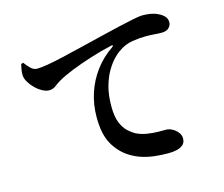

<svg xmlns="http://www.w3.org/2000/svg" viewBox="-106 -876 1211 1040"><g transform="rotate(-15 500.0 -356.0)"><path d="M82.5 -654.3 70.2 -650.3Q67.9 -638.5 64.5 -622.1Q61.1 -605.7 62.2 -587.9Q63.5 -569.6 75.5 -549.8Q87.4 -530.1 105.3 -512.6Q123.3 -495 143.4 -484.3Q163.5 -473.5 180.6 -473.5Q201.9 -473.5 218.6 -486.5Q235.2 -499.5 250.7 -508.4Q281 -526.5 332.7 -547.3Q384.5 -568.1 446.4 -587.7Q508.2 -607.3 566.6 -620.3Q574.9 -622.3 575.7 -618.9Q576.4 -615.5 570 -610.8Q513.2 -572.6 473 -518.9Q432.8 -465.3 411.6 -401.3Q390.4 -337.3 390.4 -265.8Q390.4 -170.9 421.4 -115.4Q452.4 -59.9 503.9 -27Q535.3 -7.1 569.8 3.8Q604.3 14.7 641.6 18.8Q679 22.9 717.1 22.9Q740.1 22.9 762 18.2Q783.9 13.5 798.4 1.1Q813 -11.3 813 -34.4Q813 -53.1 800.8 -68.8Q788.7 -84.4 771 -94.1Q753.3 -103.8 736 -103.8Q722 -103.8 693.1 -103.9Q664.1 -104.1 630.7 -109.4Q597.4 -114.7 568.9 -129.1Q551.6 -138.7 531.5 -157.1Q511.4 -175.4 497.1 -209.7Q482.7 -244 482.7 -302.1Q482.7 -366 496.1 -413.6Q509.4 -461.1 529.3 -494.7Q549.2 -528.3 569.1 -549.1Q589.1 -570 602.7 -579.2Q642.6 -608.3 685.6 -614.7Q728.7 -621.1 762.8 -621.1Q784.3 -621.1 807.8 -619.2Q831.4 -617.3 850.9 -617.3Q875.6 -617.3 889.8 -630.5Q903.9 -643.7 903.9 -662.4Q903.9 -682.5 890.7 -696.2Q877.4 -709.8 857.3 -719Q838.1 -728.4 816.3 -731.8Q794.5 -735.3 771.9 -735.3Q756.3 -735.3 719.3 -727.8Q682.3 -720.3 632.7 -709Q583.1 -697.7 529.7 -684.4Q463.9 -668.5 404.4 -653.9Q345 -639.4 295.5 -628Q245.9 -616.6 208.2 -610.1Q170.5 -603.6 148.1 -603.6Q128.5 -603.6 112.2 -619.5Q95.9 -635.3 82.5 -654.3Z"/></g></svg>

Font: Noto Serif SC
Style: Regular
Weight: 200
Designer: Ryoko NISHIZUKA 西塚涼子 (kana & ideographs); Frank Grießhammer (Latin, Greek & Cyrillic); Wenlong ZHANG 张文龙 (bopomofo); San
Foundry: Adobe
Version: Version 2.001;hotconv 1.1.0;makeotfexe 2.6.0